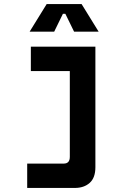

<svg xmlns="http://www.w3.org/2000/svg" viewBox="-20 -726 652 946"><path d="M114 200V80H294Q324 80 324 47V-376H132V-496H450V98Q450 150 422 175Q394 200 349 200ZM126 -570 210 -706H382L466 -570H345L302 -658H290L247 -570Z"/></svg>

Font: Space Mono
Style: Bold
Weight: 700
Monospace: yes
Designer: Colophon Foundry + Benjamin Critton
Foundry: Colophon Foundry & Benjamin Critton
Version: Version 1.003; ttfautohint (v1.8.4.7-5d5b)